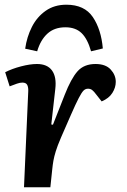

<svg xmlns="http://www.w3.org/2000/svg" viewBox="-20 -796 540 816"><path d="M100 -407Q101 -424 96 -434.5Q91 -445 75 -445Q65 -445 52 -440.5Q39 -436 21 -429L2 -489Q31 -504 69.5 -514Q108 -524 137 -524Q181 -524 201 -496.5Q221 -469 215 -418L198 -267L205 -266L255 -393Q282 -462 309.5 -493Q337 -524 386 -524Q429 -524 450.5 -500.5Q472 -477 472 -448Q472 -424 457.5 -401Q443 -378 412 -365L390 -393Q379 -408 371.5 -413.5Q364 -419 354 -419Q343 -419 335 -411Q327 -403 314.5 -379Q302 -355 281 -307Q255 -248 239.5 -212Q224 -176 217 -153Q210 -130 207 -113Q204 -96 202 -76L194 0H82ZM262 -776Q339 -776 374.5 -723.5Q410 -671 417 -590L367 -578Q352 -631 326.5 -655.5Q301 -680 258 -680Q211 -680 181.5 -653Q152 -626 138 -578L87 -589Q94 -639 115.5 -681.5Q137 -724 174 -750Q211 -776 262 -776Z"/></svg>

Font: Literata 12pt SemiBold
Style: Italic
Weight: 600
Italic angle: -2°
Designer: Latin by Veronika Burian and Jose Scaglione. Greek by Irene Vlachou. Cyrillic by Vera Evstafieva
Foundry: TypeTogether
Version: Version 3.002